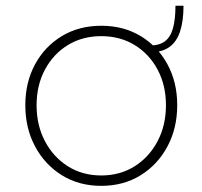

<svg xmlns="http://www.w3.org/2000/svg" viewBox="-20 -626 690 656"><path d="M491 -470.5Q524.5 -470.5 543.8 -485.2Q563 -500 571.2 -530.2Q579.5 -560.5 579.5 -606.5H607Q607 -553.5 595 -517.8Q583 -482 557.5 -464.5Q532 -447 491 -447ZM326 9Q250 9 191.5 -27.2Q133 -63.5 99.8 -125.8Q66.5 -188 66.5 -266.5Q66.5 -345 99.8 -406.2Q133 -467.5 191.5 -502.8Q250 -538 326 -538Q402 -538 460.5 -502.8Q519 -467.5 552.2 -406.2Q585.5 -345 585.5 -266.5Q585.5 -188 552.2 -125.8Q519 -63.5 460.5 -27.2Q402 9 326 9ZM326 -26.5Q390.5 -26.5 440.2 -58Q490 -89.5 518.5 -143.8Q547 -198 547 -266.5Q547 -334.5 518.5 -388Q490 -441.5 440.2 -472Q390.5 -502.5 326 -502.5Q261.5 -502.5 211.8 -472Q162 -441.5 133.5 -388Q105 -334.5 105 -266.5Q105 -198 133.5 -143.8Q162 -89.5 211.8 -58Q261.5 -26.5 326 -26.5Z"/></svg>

Font: Epilogue ExtraLight
Style: Regular
Weight: 250
Designer: Tyler Finck
Foundry: Etcetera Type Co
Version: Version 2.112